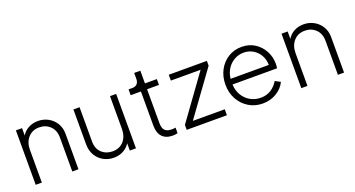

<svg xmlns="http://www.w3.org/2000/svg" viewBox="-44 -1201 3252 1760"><g transform="rotate(-20 1581.5 -321.5)"><path d="M83 0V-531H143V-459Q166 -498 207.5 -520.5Q249 -543 301 -543Q355 -543 400.5 -518Q446 -493 473 -448.5Q500 -404 500 -347V0H440V-330Q440 -402 397.5 -443Q355 -484 292 -484Q224 -484 183.5 -438Q143 -392 143 -320V0Z M843 12Q789 12 743.5 -13Q698 -38 671 -83.5Q644 -129 644 -192V-531H704V-197Q704 -126 746.5 -86.5Q789 -47 852 -47Q921 -47 961 -93Q1001 -139 1001 -212V-531H1061V0H1001V-71Q978 -33 936.5 -10.5Q895 12 843 12Z M1420 6Q1353 6 1317.5 -31.5Q1282 -69 1282 -141V-474H1182V-531H1220Q1249 -531 1265.5 -548.5Q1282 -566 1282 -598V-655H1342V-531H1458V-474H1342V-141Q1342 -118 1348.5 -97.5Q1355 -77 1374 -64Q1393 -51 1429 -51Q1437 -51 1448 -51.5Q1459 -52 1467 -54V0Q1456 3 1442 4.5Q1428 6 1420 6Z M1556 0V-48L1864 -474H1574V-531H1946V-484L1637 -58H1948V0Z M2296 12Q2221 12 2161 -24.5Q2101 -61 2066 -124Q2031 -187 2031 -267Q2031 -346 2064.5 -408.5Q2098 -471 2156 -507Q2214 -543 2287 -543Q2360 -543 2414.5 -508Q2469 -473 2500 -415.5Q2531 -358 2531 -291Q2531 -269 2527 -247H2093Q2095 -187 2123 -141Q2151 -95 2196.5 -69.5Q2242 -44 2296 -44Q2354 -44 2397 -71.5Q2440 -99 2467 -145L2518 -118Q2491 -61 2431.5 -24.5Q2372 12 2296 12ZM2287 -487Q2238 -487 2196 -463.5Q2154 -440 2127 -398.5Q2100 -357 2094 -302H2467Q2466 -356 2442 -397.5Q2418 -439 2377.5 -463Q2337 -487 2287 -487Z M2674 0V-531H2734V-459Q2757 -498 2798.5 -520.5Q2840 -543 2892 -543Q2946 -543 2991.5 -518Q3037 -493 3064 -448.5Q3091 -404 3091 -347V0H3031V-330Q3031 -402 2988.5 -443Q2946 -484 2883 -484Q2815 -484 2774.5 -438Q2734 -392 2734 -320V0Z"/></g></svg>

Font: Plus Jakarta Sans Light
Style: Regular
Weight: 300
Designer: Gumpita Rahayu
Foundry: Tokotype
Version: Version 2.006; ttfautohint (v1.8.4.7-5d5b)